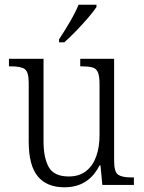

<svg xmlns="http://www.w3.org/2000/svg" viewBox="-20 -786 610 816"><path d="M254 10Q179 10 140.5 -36.5Q102 -83 102 -185V-434Q102 -481 85 -492.5Q68 -504 28 -504H18V-536H165V-186Q165 -115 187.5 -75.5Q210 -36 272 -36Q317 -36 346 -59Q375 -82 389 -121.5Q403 -161 403 -210V-428Q403 -463 396 -479Q389 -495 372.5 -499.5Q356 -504 329 -504H321V-536H465V-103Q465 -55 482 -43.5Q499 -32 537 -32H549V0H415L407 -83H403Q356 10 254 10ZM231 -619Q253 -652 276.5 -692Q300 -732 314 -766H390V-756Q379 -739 355 -711Q331 -683 303.5 -654.5Q276 -626 253 -606H231Z"/></svg>

Font: Noto Serif Lao SemiCondensed Light
Style: Regular
Weight: 300
Width: 4
Designer: Monotype Design Team
Foundry: Monotype Imaging Inc.
Version: Version 2.003; ttfautohint (v1.8.4.7-5d5b)